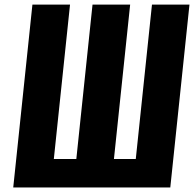

<svg xmlns="http://www.w3.org/2000/svg" viewBox="-20 -830 861 850"><path d="M38.6 0 123.5 -809.6H290L218.3 -126H317.9L389.6 -809.6H556.2L484.4 -126H581.1L652.8 -809.6H818.8L733.9 0Z"/></svg>

Font: Oswald
Style: Bold
Weight: 700
Designer: Vernon Adams
Foundry: Vernon Adams
Version: 3.0; ttfautohint (v0.94.23-7a4d-dirty) -l 8 -r 50 -G 200 -x 